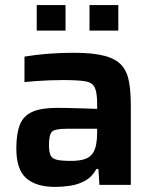

<svg xmlns="http://www.w3.org/2000/svg" viewBox="-20 -725 605 753"><path d="M196 8Q122 8 83 -26Q44 -60 44 -143Q44 -201 58 -236Q72 -271 107 -286.5Q142 -302 204 -302Q217 -302 244.5 -301.5Q272 -301 303.5 -300Q335 -299 361 -298V-318Q361 -362 351.5 -382Q342 -402 313 -406.5Q284 -411 226 -411Q204 -411 175 -410Q146 -409 119 -407Q92 -405 76 -403V-503Q166 -518 270 -518Q345 -518 390 -506Q435 -494 457 -469Q479 -444 486 -404.5Q493 -365 493 -312V0H370L366 -62H358Q341 -31 313.5 -16Q286 -1 255 3.5Q224 8 196 8ZM259 -94Q291 -94 312.5 -101Q334 -108 346 -127Q361 -153 361 -205V-220H240Q197 -220 184.5 -209Q172 -198 172 -156Q172 -130 178 -116.5Q184 -103 202.5 -98.5Q221 -94 259 -94ZM124 -605V-705H237V-605ZM331 -605V-705H444V-605Z"/></svg>

Font: Saira SemiBold
Style: Regular
Weight: 600
Designer: Hector Gatti with collaboration of the Omnibus-Type team
Foundry: Omnibus-Type
Version: Version 1.100; ttfautohint (v1.8.3)